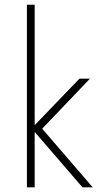

<svg xmlns="http://www.w3.org/2000/svg" viewBox="-20 -802 417 822"><path d="M95.2 -781.7H128.4V-266.1L320.3 -465.3H365.2L160.6 -251L377 0H333L128.4 -237.3V0H95.2Z"/></svg>

Font: Spartan MB ExtLt
Style: Regular
Weight: 200
Designer: Matt Bailey, Mirko Velimirovic
Foundry: Matt Bailey
Version: Version 1.005